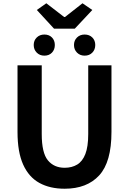

<svg xmlns="http://www.w3.org/2000/svg" viewBox="-20 -1139 788 1173"><path d="M375 14Q285 14 220.5 -21.5Q156 -57 121.5 -133.5Q87 -210 87 -333V-740H235V-320Q235 -205 272.5 -159.5Q310 -114 375 -114Q419 -114 451.5 -133.5Q484 -153 501.5 -198Q519 -243 519 -320V-740H661V-333Q661 -149 586 -67.5Q511 14 375 14ZM310 -964 205 -1078 263 -1119 372 -1035H377L484 -1119L544 -1078L437 -964ZM251 -799Q223 -799 204.5 -817.5Q186 -836 186 -864Q186 -892 204.5 -910Q223 -928 251 -928Q280 -928 297.5 -910Q315 -892 315 -864Q315 -836 297.5 -817.5Q280 -799 251 -799ZM497 -799Q469 -799 450.5 -817.5Q432 -836 432 -864Q432 -892 450.5 -910Q469 -928 497 -928Q526 -928 544 -910Q562 -892 562 -864Q562 -836 544 -817.5Q526 -799 497 -799Z"/></svg>

Font: Source Han Sans CN Bold
Style: Bold
Weight: 700
Designer: Ryoko NISHIZUKA 西塚涼子 (kana & ideographs); Paul D. Hunt (Latin, Greek & Cyrillic); Wenlong ZHANG 张文龙 (bopomofo); Sandoll 
Foundry: Adobe Systems Incorporated
Version: Version 1.00;May 30, 2023;FontCreator 11.5.0.2422 32-bit